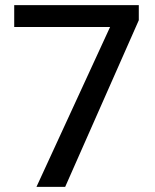

<svg xmlns="http://www.w3.org/2000/svg" viewBox="-20 -731 605 751"><path d="M522.9 -651.9 234.9 0H122.6L410.6 -625.5H35.6V-710.9H522.9Z"/></svg>

Font: Heebo Medium
Style: Regular
Weight: 500
Designer: Oded Ezer
Foundry: Ezer Type House
Version: Version 3.100